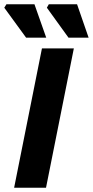

<svg xmlns="http://www.w3.org/2000/svg" viewBox="-39 -877 434 897"><path d="M27 0 157 -651H306L176 0ZM83 -701 -19 -841 -9 -857H122L177 -701ZM281 -701 180 -841 189 -857H321L375 -701Z"/></svg>

Font: Source Sans 3 ExtraBold
Style: Italic
Weight: 800
Italic angle: -11°
Version: Version 3.052;hotconv 1.1.0;makeotfexe 2.6.0